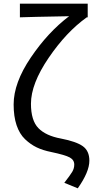

<svg xmlns="http://www.w3.org/2000/svg" viewBox="-20 -816 513 1042"><path d="M402 206 329 176Q361 135 372 116.5Q383 98 383 77Q383 52 358.5 38.5Q334 25 258 9Q213 0 179.5 -16Q146 -32 116 -60.5Q86 -89 70 -136.5Q54 -184 54 -249Q54 -366 147 -503.5Q240 -641 355 -728Q132 -724 88 -722V-796H456V-722H451Q340 -643 244 -502Q148 -361 148 -253Q148 -162 188.5 -120.5Q229 -79 311 -64Q394 -48 429.5 -22.5Q465 3 465 56Q465 117 402 206Z"/></svg>

Font: Noto Sans SC
Style: Regular
Weight: 400
Designer: Ryoko NISHIZUKA  (kana, bopomofo & ideographs); Paul D. Hunt (Latin, Greek & Cyrillic); Sandoll Communications , Soo-you
Foundry: Adobe
Version: Version 2.002;hotconv 1.0.116;makeotfexe 2.5.65601